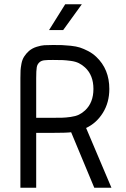

<svg xmlns="http://www.w3.org/2000/svg" viewBox="-20 -876 590 896"><path d="M361.8 -856 274.9 -735.8H209L284.2 -856ZM227.1 -596.2Q199.7 -596.2 187 -594.7Q174.3 -593.3 166 -586.9Q154.3 -577.6 151.6 -562.5Q148.9 -547.4 148.9 -511.2V-326.2H217.8Q254.4 -326.2 270.5 -326.7Q286.6 -327.1 309.8 -330.3Q333 -333.5 348.1 -340.8Q363.3 -348.1 377 -360.8Q416 -397 416 -460.9Q416 -524.9 377 -561Q363.3 -573.7 347.9 -581.3Q332.5 -588.9 310.8 -591.8Q289.1 -594.7 273.7 -595.5Q258.3 -596.2 227.1 -596.2ZM227.1 -666Q254.9 -666 269.8 -665.5Q284.7 -665 310.3 -662.4Q335.9 -659.7 353.3 -654.1Q370.6 -648.4 391.4 -637.7Q412.1 -627 429.2 -610.8Q490.2 -553.2 490.2 -460.9Q490.2 -397.9 460.2 -349.6Q430.2 -301.3 381.8 -278.8L500 0H419.9L312 -258.8Q290 -255.9 217.8 -255.9H148.9V0H75.2V-511.2Q75.2 -535.2 75.9 -547.6Q76.7 -560.1 80.1 -578.6Q83.5 -597.2 92.3 -611.3Q101.1 -625.5 115.2 -638.2Q130.9 -651.4 151.6 -657.7Q172.4 -664.1 186.8 -665Q201.2 -666 227.1 -666Z"/></svg>

Font: Gidolinya
Style: Regular
Weight: 400
Version: Version 1.0.3